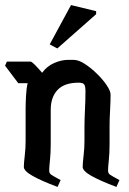

<svg xmlns="http://www.w3.org/2000/svg" viewBox="-37 -737 507 757"><path d="M190 0Q126 -24 91.5 -43.5Q57 -63 57 -79Q57 -93 60.5 -122.5Q64 -152 64 -180V-308Q64 -328 65.5 -358Q67 -388 72 -409H35L-17 -478L-10 -494H84Q88 -494 101.5 -480.5Q115 -467 129 -450Q148 -476 176.5 -488.5Q205 -501 232 -501H253Q273 -501 297.5 -485Q322 -469 345.5 -446Q369 -423 384 -400.5Q399 -378 399 -364Q399 -339 397 -302Q395 -265 395 -242V-169Q395 -133 392 -105.5Q389 -78 389 -64Q389 -54 396.5 -48.5Q404 -43 434 -27L422 0Q358 -24 323.5 -43.5Q289 -63 289 -79Q289 -93 292.5 -122.5Q296 -152 296 -180V-232Q296 -264 298 -305Q300 -346 300 -377Q300 -397 295 -404Q290 -411 273 -411Q217 -411 190 -382.5Q163 -354 163 -304V-169Q163 -133 160 -105.5Q157 -78 157 -64Q157 -54 164.5 -48.5Q172 -43 202 -27ZM342 -681 189 -546 159 -562 243 -717 342 -693Z"/></svg>

Font: Jaini Purva
Style: Regular
Weight: 400
Designer: Maithili Shingre, Girish Dalvi (Devanagari), Taresh Vohra (Latin)
Foundry: Ek Type
Version: Version 2.000; ttfautohint (v1.8.4.7-5d5b)